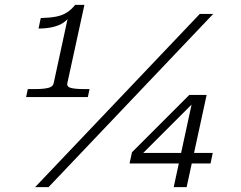

<svg xmlns="http://www.w3.org/2000/svg" viewBox="-20 -767 988 787"><path d="M256 -426Q253 -411 271 -406.5Q289 -402 321 -402H347L340 -369H87L94 -402H128Q157 -402 177 -406.5Q197 -411 200 -426L260 -703Q266 -707 268.5 -708.5Q271 -710 271 -710Q271 -710 269 -706Q259 -687 240.5 -674.5Q222 -662 196 -656Q170 -650 138 -650L147 -693Q185 -694 210.5 -699Q236 -704 254.5 -716Q273 -728 288 -747H326ZM799 -710H854L179 0H124ZM511 -97 521 -143 756 -378H791L780 -353L537 -110L546 -140H852L843 -97ZM745 0H692L770 -360L777 -378H827Z"/></svg>

Font: Roboto Serif ExtraLight
Style: Italic
Weight: 250
Italic angle: -10°
Designer: Greg Gazdowicz
Foundry: Commercial Type
Version: Version 1.008